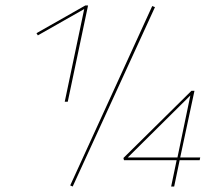

<svg xmlns="http://www.w3.org/2000/svg" viewBox="-20 -680 793 700"><path d="M301 -660 227 -309H216L287 -647L118 -551L113 -559L291 -660ZM236 -4 535 -658 545 -654 245 0ZM708 -96H635L615 0H604L624 -96H432L430 -104L678 -349H689L637 -106H710ZM627 -106 674 -332 446 -106Z"/></svg>

Font: Ysabeau Hairline
Style: Italic
Weight: 100
Italic angle: -12°
Designer: Christian Thalmann (Catharsis Fonts)
Version: Version 0.003